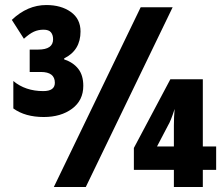

<svg xmlns="http://www.w3.org/2000/svg" viewBox="-20 -743 890 763"><path d="M154 -278Q80 -278 33 -312V-421Q81 -381 152 -381Q198 -381 198 -414Q198 -457 142 -457H98V-546H132Q191 -546 191 -587Q191 -604 182.5 -614.5Q174 -625 153 -625Q132 -625 114.5 -617Q97 -609 75 -589L27 -664Q89 -723 164 -723Q223 -723 261.5 -695.5Q300 -668 300 -618Q300 -543 235 -511V-507Q271 -495 291 -469.5Q311 -444 311 -402Q311 -344 266.5 -311Q222 -278 154 -278ZM194 0 539 -714H666L321 0ZM671 0V-68H512V-155L657 -428H786V-161H839V-68H786V0ZM604 -161H671V-244Q671 -279 674 -310Q666 -285 659.5 -269Q653 -253 648 -245Z"/></svg>

Font: Noto Sans ExtraCondensed Black
Style: Regular
Weight: 900
Width: 2
Designer: Monotype Design Team
Foundry: Monotype Imaging Inc.
Version: Version 2.013; ttfautohint (v1.8.4.7-5d5b)